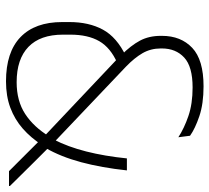

<svg xmlns="http://www.w3.org/2000/svg" viewBox="-49 -639 698 640"><g transform="rotate(90 300.0 -319.0)"><path d="M550.5 0Q539 -11.5 524 -26.5Q509 -41.5 493 -57.5Q477 -73.5 462.8 -87.8Q448.5 -102 438.5 -112L432 -119.5L169.5 -367.5L163.5 -374.5Q131.5 -406.5 115.5 -436.5Q99.5 -466.5 99.5 -506V-510Q99.5 -573 139.5 -610.8Q179.5 -648.5 267.5 -648.5Q326 -648.5 367.2 -634.5Q408.5 -620.5 432.5 -603.5L437.5 -564.5Q407.5 -584 366.8 -598Q326 -612 271.5 -612Q202 -612 171.8 -584Q141.5 -556 141.5 -509.5V-506Q141.5 -472.5 157.2 -445.2Q173 -418 202 -390L455 -149.5L465 -139Q477 -127 490.2 -113.8Q503.5 -100.5 517.2 -86.8Q531 -73 545.2 -58.5Q559.5 -44 573.2 -30.2Q587 -16.5 600 -3V0ZM251 10Q154 10 103.8 -38.2Q53.5 -86.5 53.5 -177.5V-201Q53.5 -266.5 78.8 -313Q104 -359.5 167.5 -390L190 -361Q139 -338.5 117.2 -300.8Q95.5 -263 95.5 -204.5V-180Q95.5 -104 136.2 -64.8Q177 -25.5 254 -25.5Q316.5 -25.5 360 -54Q403.5 -82.5 435 -134.5L445 -149Q469.5 -196.5 485 -257.8Q500.5 -319 508 -393H548Q539 -309 520.8 -240.8Q502.5 -172.5 473 -121.5L464 -111Q439.5 -73 408.8 -46Q378 -19 339.2 -4.5Q300.5 10 251 10Z"/></g></svg>

Font: Anek Bangla ExtraLight
Style: Regular
Weight: 250
Designer: Sulekha Rajkumar (Bangla), Yesha Goshar (Latin)
Foundry: Ek Type
Version: Version 1.003